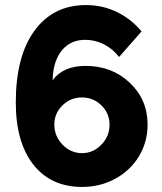

<svg xmlns="http://www.w3.org/2000/svg" viewBox="-20 -736 648 766"><path d="M320.8 -473.1Q232.4 -473.1 189.9 -416Q191.9 -492.2 226.6 -534.7Q261.2 -577.1 319.8 -577.1Q359.4 -577.1 394.8 -559.1Q430.2 -541 455.1 -508.8L544.9 -610.8Q502 -661.6 445.1 -688.7Q388.2 -715.8 323.2 -715.8Q192.4 -715.8 117.7 -613.8Q43 -511.7 43 -327.1Q43 -168.5 113 -79.3Q183.1 9.8 307.1 9.8Q380.4 9.8 440.4 -23.2Q500.5 -56.2 534.7 -113Q568.8 -169.9 568.8 -238.8Q568.8 -338.4 497.8 -405.8Q426.8 -473.1 320.8 -473.1ZM196.8 -238.8Q196.8 -283.7 229 -315.4Q261.2 -347.2 307.1 -347.2Q352.5 -347.2 384.8 -315.4Q417 -283.7 417 -238.8Q417 -192.4 384.3 -158.7Q351.6 -125 307.1 -125Q262.7 -125 229.7 -158.7Q196.8 -192.4 196.8 -238.8Z"/></svg>

Font: Rawline ExtraBold
Style: Regular
Weight: 800
Designer: Matt McInerney, Pablo Impallari, Rodrigo Fuenzalida
Foundry: Matt McInerney, Pablo Impallari, Rodrigo Fuenzalida
Version: Version 4.020;PS 004.020;hotconv 1.0.88;makeotf.lib2.5.64775